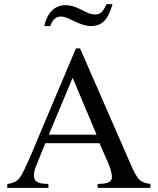

<svg xmlns="http://www.w3.org/2000/svg" viewBox="-20 -908 762 928"><path d="M495 -888H524Q508 -831 484 -806.5Q460 -782 419 -782Q387 -782 338 -806L315 -817Q291 -828 274 -828Q239 -828 223 -782H194Q205 -831 231.5 -857Q258 -883 295 -883Q329 -883 365 -865L389 -853Q417 -838 442 -838Q459 -838 470.5 -849Q482 -860 495 -888ZM707 0H452V-19Q492 -19 507 -28Q521 -35 521 -52Q521 -78 502 -122L461 -216H199L153 -102Q144 -79 144 -60Q144 -37 160.5 -28Q177 -19 214 -19V0H15V-19Q57 -23 76 -49.5Q95 -76 141 -186L347 -674H367L613 -111Q635 -59 652.5 -41Q670 -23 707 -19ZM447 -257 331 -532 216 -257Z"/></svg>

Font: STIX Math
Style: Regular
Weight: 400
Designer: MicroPress Inc., with final additions and corrections provided by Coen Hoffman, Elsevier (retired)
Version: Version 1.1.1